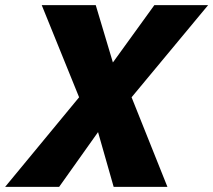

<svg xmlns="http://www.w3.org/2000/svg" viewBox="-86 -730 833 750"><path d="M223 -350 77 -710H288L355 -486L517 -710H727L428 -350L568 0H358L297 -214L145 0H-66Z"/></svg>

Font: Raleway Black
Style: Italic
Weight: 900
Italic angle: -12°
Designer: Matt McInerney, Pablo Impallari, Rodrigo Fuenzalida
Foundry: Matt McInerney, Pablo Impallari, Rodrigo Fuenzalida
Version: Version 4.101;RELEASE